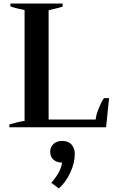

<svg xmlns="http://www.w3.org/2000/svg" viewBox="-20 -720 676 1086"><path d="M33 -16Q82 -31 119 -36V-663Q68 -673 39 -684V-700H334V-682Q314 -676 255 -662V-44H521Q523 -68 539 -108Q555 -148 568 -165H597L580 0H33ZM270 314Q292 290 309.5 260Q327 230 331 200Q300 199 282 183Q264 167 264 138Q264 110 283.5 93.5Q303 77 331 77Q367 77 385 98Q403 119 403 151Q403 202 377.5 256.5Q352 311 313 346Z"/></svg>

Font: Trirong SemiBold
Style: Regular
Weight: 600
Designer: Katatrad Team
Foundry: CadsonDemak
Version: Version 1.000